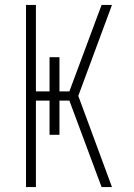

<svg xmlns="http://www.w3.org/2000/svg" viewBox="-20 -755 540 775"><path d="M85 0V-735H125V-386H180V-524H220V-386H260L390 -735H432L296 -368L432 0H390L260 -349H220V-211H180V-349H125V0Z"/></svg>

Font: Iosevka SS04 Extralight
Style: Regular
Weight: 200
Monospace: yes
Designer: Belleve Invis
Foundry: Belleve Invis
Version: Version 19.0.0; ttfautohint (v1.8.4)